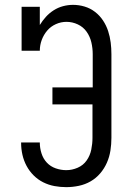

<svg xmlns="http://www.w3.org/2000/svg" viewBox="-20 -763 540 791"><path d="M253 8Q228 8 204 3.5Q180 -1 158 -12Q136 -23 118.5 -40.5Q101 -58 89.5 -79.5Q78 -101 72.5 -125Q67 -149 67 -174V-176H144V-175Q144 -153 151 -131Q158 -109 173 -93Q188 -77 209.5 -69.5Q231 -62 253 -62Q277 -62 300 -72Q323 -82 337 -102Q351 -122 356 -146.5Q361 -171 361 -195V-333H196V-403H362V-540Q362 -564 356.5 -588Q351 -612 337 -632Q323 -652 300.5 -662.5Q278 -673 254 -673Q231 -673 210 -663.5Q189 -654 174.5 -637Q160 -620 152 -598.5Q144 -577 144 -554H69V-735H144V-660Q155 -678 169 -693.5Q183 -709 201 -720.5Q219 -732 239.5 -737.5Q260 -743 281 -743Q305 -743 328.5 -736Q352 -729 371.5 -714Q391 -699 404.5 -678.5Q418 -658 425.5 -635Q433 -612 436 -588Q439 -564 439 -540V-195Q439 -169 435 -143Q431 -117 420.5 -93Q410 -69 393 -49Q376 -29 353.5 -16Q331 -3 305 2.5Q279 8 253 8Z"/></svg>

Font: Iosevka Curly Slab
Style: Regular
Weight: 400
Monospace: yes
Designer: Belleve Invis
Foundry: Belleve Invis
Version: Version 22.1.2; ttfautohint (v1.8.4)